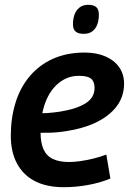

<svg xmlns="http://www.w3.org/2000/svg" viewBox="-20 -770 539 800"><path d="M127 -299Q151 -297 178 -299Q205 -301 231 -305Q299 -316 336.5 -339.5Q374 -363 374 -404Q374 -430 359.5 -442Q345 -454 311 -454Q264 -455 226.5 -425.5Q189 -396 169 -343Q149 -290 149 -218Q149 -175 161.5 -147.5Q174 -120 200.5 -107.5Q227 -95 268 -95Q289 -95 313.5 -98.5Q338 -102 366 -108.5Q394 -115 423 -126L440 -26Q396 -8 345.5 1Q295 10 246 10Q175 10 126 -15Q77 -40 51 -88.5Q25 -137 25 -204Q25 -278 44.5 -341.5Q64 -405 103.5 -452Q143 -499 200.5 -525Q258 -551 333 -551Q382 -551 419 -535Q456 -519 476.5 -490Q497 -461 497 -421Q497 -346 435 -294.5Q373 -243 264 -225Q224 -218 187.5 -217Q151 -216 119 -218ZM329 -629Q306 -629 295 -638.5Q284 -648 284 -669Q284 -690 290 -708Q296 -726 310.5 -738Q325 -750 347 -750Q370 -750 381 -740.5Q392 -731 392 -709Q392 -688 386 -670Q380 -652 366 -640.5Q352 -629 329 -629Z"/></svg>

Font: Georama ExtraCondensed Thin SemiBold
Style: Italic
Weight: 600
Italic angle: -9°
Version: Version 1.001